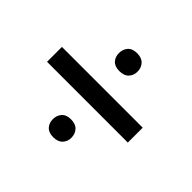

<svg xmlns="http://www.w3.org/2000/svg" viewBox="-124 -747 819 819"><g transform="rotate(45 285.5 -337.5)"><path d="M522 -293H34.7V-382.8H522ZM225.1 -536.1Q225.1 -559.6 239 -575.2Q252.9 -590.8 280.8 -590.8Q308.6 -590.8 323 -575.2Q337.4 -559.6 337.4 -536.1Q337.4 -513.2 323 -498Q308.6 -482.9 280.8 -482.9Q252.9 -482.9 239 -498Q225.1 -513.2 225.1 -536.1ZM225.1 -137.2Q225.1 -160.6 239 -176.3Q252.9 -191.9 280.8 -191.9Q308.6 -191.9 323 -176.3Q337.4 -160.6 337.4 -137.2Q337.4 -114.7 323 -99.4Q308.6 -84 280.8 -84Q252.9 -84 239 -99.4Q225.1 -114.7 225.1 -137.2Z"/></g></svg>

Font: TypoPRO Roboto
Style: Regular
Weight: 400
Designer: Google
Version: Version 2.136; 2016